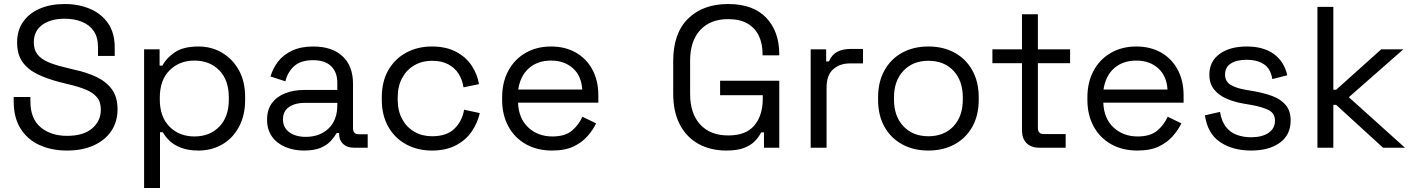

<svg xmlns="http://www.w3.org/2000/svg" viewBox="-20 -734 7021 954"><path d="M313 14Q237 14 177 -13Q117 -40 82.5 -94.5Q48 -149 48 -231V-252H131V-231Q131 -144 182 -101.5Q233 -59 313 -59Q395 -59 438 -96Q481 -133 481 -189Q481 -228 461.5 -251Q442 -274 407 -288.5Q372 -303 325 -314L273 -327Q212 -343 165 -366Q118 -389 91.5 -426.5Q65 -464 65 -523Q65 -582 94.5 -625Q124 -668 177.5 -691Q231 -714 301 -714Q372 -714 428.5 -689.5Q485 -665 517.5 -617.5Q550 -570 550 -498V-456H467V-498Q467 -549 445.5 -580Q424 -611 386.5 -626Q349 -641 301 -641Q232 -641 190 -610.5Q148 -580 148 -524Q148 -487 166 -464Q184 -441 217 -426.5Q250 -412 296 -401L348 -388Q409 -375 457.5 -352.5Q506 -330 535 -291.5Q564 -253 564 -191Q564 -129 533 -83Q502 -37 445.5 -11.5Q389 14 313 14Z M696 200V-489H773V-408H787Q806 -445 848.5 -474Q891 -503 967 -503Q1030 -503 1082.5 -472.5Q1135 -442 1166.5 -386Q1198 -330 1198 -251V-238Q1198 -160 1167 -103Q1136 -46 1083.5 -16Q1031 14 967 14Q916 14 880.5 0.5Q845 -13 823 -34Q801 -55 789 -77H775V200ZM946 -56Q1022 -56 1069.5 -104.5Q1117 -153 1117 -240V-249Q1117 -336 1069.5 -384.5Q1022 -433 946 -433Q871 -433 822.5 -384.5Q774 -336 774 -249V-240Q774 -153 822.5 -104.5Q871 -56 946 -56Z M1490 14Q1439 14 1397 -4Q1355 -22 1331 -56Q1307 -90 1307 -139Q1307 -189 1331 -221.5Q1355 -254 1397 -270.5Q1439 -287 1491 -287H1656V-323Q1656 -375 1625.5 -405Q1595 -435 1535 -435Q1476 -435 1443 -406.5Q1410 -378 1398 -330L1324 -354Q1336 -395 1362 -428.5Q1388 -462 1431.5 -482.5Q1475 -503 1536 -503Q1630 -503 1682 -454.5Q1734 -406 1734 -318V-97Q1734 -67 1762 -67H1807V0H1738Q1705 0 1685 -18.5Q1665 -37 1665 -68V-73H1653Q1642 -54 1623.5 -33.5Q1605 -13 1573 0.5Q1541 14 1490 14ZM1499 -54Q1569 -54 1612.5 -95.5Q1656 -137 1656 -212V-223H1494Q1447 -223 1416.5 -202.5Q1386 -182 1386 -141Q1386 -100 1417.5 -77Q1449 -54 1499 -54Z M2126 14Q2055 14 1998.5 -16.5Q1942 -47 1909.5 -104Q1877 -161 1877 -239V-250Q1877 -329 1909.5 -385.5Q1942 -442 1998.5 -472.5Q2055 -503 2126 -503Q2196 -503 2245.5 -477Q2295 -451 2323.5 -408Q2352 -365 2360 -316L2283 -300Q2278 -336 2259.5 -366Q2241 -396 2208 -414Q2175 -432 2127 -432Q2078 -432 2039.5 -410Q2001 -388 1978.5 -347Q1956 -306 1956 -249V-240Q1956 -183 1978.5 -142Q2001 -101 2039.5 -79Q2078 -57 2127 -57Q2200 -57 2238.5 -95Q2277 -133 2286 -189L2364 -172Q2353 -124 2324 -81Q2295 -38 2245.5 -12Q2196 14 2126 14Z M2723 14Q2649 14 2593 -17.5Q2537 -49 2506 -106Q2475 -163 2475 -238V-250Q2475 -326 2506 -383Q2537 -440 2592 -471.5Q2647 -503 2718 -503Q2787 -503 2840 -473.5Q2893 -444 2923 -389Q2953 -334 2953 -260V-224H2554Q2557 -145 2605 -100.5Q2653 -56 2725 -56Q2788 -56 2822 -85Q2856 -114 2874 -154L2942 -121Q2927 -90 2900.5 -59Q2874 -28 2831.5 -7Q2789 14 2723 14ZM2555 -289H2873Q2869 -357 2826.5 -395Q2784 -433 2718 -433Q2651 -433 2608 -395Q2565 -357 2555 -289Z M3589 14Q3511 14 3451.5 -18.5Q3392 -51 3358.5 -114Q3325 -177 3325 -270V-430Q3325 -569 3399 -641.5Q3473 -714 3598 -714Q3722 -714 3787 -646Q3852 -578 3852 -464V-459H3769V-466Q3769 -516 3751 -555Q3733 -594 3695 -616.5Q3657 -639 3598 -639Q3509 -639 3459 -584.5Q3409 -530 3409 -432V-268Q3409 -170 3459 -115.5Q3509 -61 3599 -61Q3687 -61 3728.5 -111Q3770 -161 3770 -244V-261H3558V-333H3852V0H3776V-76H3762Q3751 -54 3731 -33Q3711 -12 3677 1Q3643 14 3589 14Z M4008 0V-489H4085V-429H4099Q4112 -461 4139 -476Q4166 -491 4210 -491H4268V-419H4205Q4152 -419 4119.5 -389.5Q4087 -360 4087 -298V0Z M4593 14Q4519 14 4462.5 -17Q4406 -48 4374.5 -104.5Q4343 -161 4343 -238V-251Q4343 -327 4374.5 -384Q4406 -441 4462.5 -472Q4519 -503 4593 -503Q4667 -503 4723.5 -472Q4780 -441 4811.5 -384Q4843 -327 4843 -251V-238Q4843 -161 4811.5 -104.5Q4780 -48 4723.5 -17Q4667 14 4593 14ZM4593 -57Q4671 -57 4717.5 -106.5Q4764 -156 4764 -240V-249Q4764 -333 4717.5 -382.5Q4671 -432 4593 -432Q4516 -432 4469 -382.5Q4422 -333 4422 -249V-240Q4422 -156 4469 -106.5Q4516 -57 4593 -57Z M5145 0Q5103 0 5080.5 -23Q5058 -46 5058 -86V-420H4911V-489H5058V-663H5137V-489H5297V-420H5137V-98Q5137 -68 5166 -68H5275V0Z M5631 14Q5557 14 5501 -17.5Q5445 -49 5414 -106Q5383 -163 5383 -238V-250Q5383 -326 5414 -383Q5445 -440 5500 -471.5Q5555 -503 5626 -503Q5695 -503 5748 -473.5Q5801 -444 5831 -389Q5861 -334 5861 -260V-224H5462Q5465 -145 5513 -100.5Q5561 -56 5633 -56Q5696 -56 5730 -85Q5764 -114 5782 -154L5850 -121Q5835 -90 5808.5 -59Q5782 -28 5739.5 -7Q5697 14 5631 14ZM5463 -289H5781Q5777 -357 5734.5 -395Q5692 -433 5626 -433Q5559 -433 5516 -395Q5473 -357 5463 -289Z M6196 14Q6105 14 6042.5 -28Q5980 -70 5967 -161L6042 -178Q6050 -130 6072 -102.5Q6094 -75 6126.5 -63.5Q6159 -52 6196 -52Q6251 -52 6283 -74Q6315 -96 6315 -133Q6315 -171 6284.5 -186.5Q6254 -202 6201 -212L6160 -219Q6113 -227 6074 -244Q6035 -261 6012 -290Q5989 -319 5989 -363Q5989 -429 6040 -466Q6091 -503 6175 -503Q6258 -503 6309.5 -465.5Q6361 -428 6376 -360L6302 -341Q6293 -394 6259 -415.5Q6225 -437 6175 -437Q6125 -437 6096 -418.5Q6067 -400 6067 -364Q6067 -329 6094.5 -312.5Q6122 -296 6168 -288L6209 -281Q6261 -272 6302.5 -256.5Q6344 -241 6368.5 -212Q6393 -183 6393 -136Q6393 -64 6339.5 -25Q6286 14 6196 14Z M6526 0V-700H6605V-288H6619L6843 -489H6953L6682 -251L6961 0H6852L6619 -213H6605V0Z"/></svg>

Font: Space Grotesk
Style: Regular
Weight: 400
Designer: Florian Karsten
Foundry: Florian Karsten
Version: Version 2.000